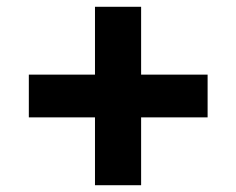

<svg xmlns="http://www.w3.org/2000/svg" viewBox="-20 -548 696 566"><path d="M260 -528V-328H65V-202H260V-2H396V-202H592V-328H396V-528Z"/></svg>

Font: Jost-600-Semi-PL
Style: Regular
Weight: 600
Version: Version 3.300; ttfautohint (v0.97) -l 8 -r 50 -G 200 -x 14 -